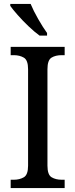

<svg xmlns="http://www.w3.org/2000/svg" viewBox="-20 -951 381 971"><path d="M34 0V-42H50Q79 -42 100.5 -54.5Q122 -67 122 -113V-601Q122 -647 100.5 -659.5Q79 -672 50 -672H34V-714H307V-672H292Q261 -672 240.5 -659.5Q220 -647 220 -601V-113Q220 -67 241 -54.5Q262 -42 292 -42H307V0ZM180 -771Q155 -789 125 -817.5Q95 -846 69.5 -875Q44 -904 32 -921V-931H135Q149 -897 173 -855Q197 -813 218 -784V-771Z"/></svg>

Font: Noto Serif Sinhala SemiCondensed
Style: Regular
Weight: 400
Width: 4
Designer: Jelle Bosma - Monotype Design Team
Foundry: Monotype Imaging Inc.
Version: Version 2.007; ttfautohint (v1.8.4.7-5d5b)